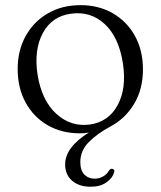

<svg xmlns="http://www.w3.org/2000/svg" viewBox="-20 -494 609 728"><path d="M285.5 -474.5Q354.5 -474.5 408 -443.5Q461.5 -412.5 491.8 -357.5Q522 -302.5 522 -231.5Q522 -155.5 488.5 -100Q455 -44.5 399 -14.5Q348.5 12.5 316.5 45Q284.5 77.5 284.5 120.5Q284.5 152 299.8 167.8Q315 183.5 339 183.5Q355 183.5 370 175.5Q385 167.5 393 153Q399 144.5 406 146Q409.5 146.5 412.2 150Q415 153.5 412.5 160Q407.5 180 384.2 197Q361 214 324 214Q279.5 214 253.2 191Q227 168 227 129.5Q227 64.5 317 8.5Q305 10.5 297.2 11Q289.5 11.5 282.5 11.5Q213.5 11.5 160.2 -19.5Q107 -50.5 77 -105.5Q47 -160.5 47 -232.5Q47 -302.5 77.2 -357.2Q107.5 -412 161.2 -443.2Q215 -474.5 285.5 -474.5ZM321.5 -22Q391.5 -32 426 -95.2Q460.5 -158.5 446 -254Q430.5 -353.5 376.8 -403Q323 -452.5 249 -442Q177 -432.5 142.5 -368.8Q108 -305 122.5 -210.5Q138.5 -112 194 -62Q249.5 -12 321.5 -22Z"/></svg>

Font: Fraunces 9pt Light
Style: Regular
Weight: 300
Version: Version 1.000;[0bf87f6ff]